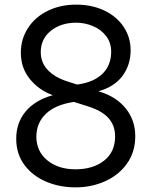

<svg xmlns="http://www.w3.org/2000/svg" viewBox="-20 -797 654 829"><path d="M50 -198Q50 -267 91 -316Q132 -365 208 -386Q149 -407 109.5 -455Q70 -503 70 -569Q70 -628 100.5 -675.5Q131 -723 185.5 -750Q240 -777 309 -777Q377 -777 430.5 -751.5Q484 -726 514 -681Q544 -636 544 -580Q544 -517 509 -469.5Q474 -422 405 -403L414 -400Q484 -378 524 -327.5Q564 -277 564 -209Q564 -141 528.5 -91Q493 -41 434 -14.5Q375 12 306 12Q237 12 178.5 -13Q120 -38 85 -85.5Q50 -133 50 -198ZM306 -66Q382 -66 429.5 -103.5Q477 -141 477 -208Q477 -255 448.5 -287Q420 -319 359 -338L299 -357Q219 -345 178 -305.5Q137 -266 137 -207Q137 -144 184 -105Q231 -66 306 -66ZM272 -445 313 -432Q383 -441 421.5 -477.5Q460 -514 460 -574Q460 -613 438 -641.5Q416 -670 381 -684.5Q346 -699 309 -699Q243 -699 199.5 -664Q156 -629 156 -572Q156 -527 186 -495Q216 -463 272 -445Z"/></svg>

Font: Application
Style: Regular
Weight: 400
Designer: Wei Huang
Foundry: Wei Huang
Version: Version 0.012